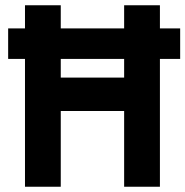

<svg xmlns="http://www.w3.org/2000/svg" viewBox="-20 -710 705 730"><path d="M11 -486H75V0H211V-288H452V0H588V-486H665V-602H588V-690H452V-602H211V-690H75V-602H11ZM211 -415V-486H452V-415Z"/></svg>

Font: TitilliumMaps29L
Style: 999 wt
Weight: 900
Designer: Campivisivi
Foundry: Accademia di Belle Arti di Urbino and students of MA course of Visual design